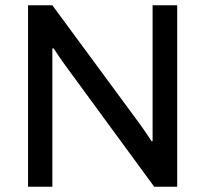

<svg xmlns="http://www.w3.org/2000/svg" viewBox="-20 -706 776 726"><path d="M86 0V-686H178L511 -234Q542 -190 553 -172H557V-686H650V0H563L226 -460Q202 -493 183 -523H178V0Z"/></svg>

Font: Archivo
Style: Regular
Weight: 400
Designer: Hector Gatti
Foundry: Omnibus-Type
Version: Version 2.001